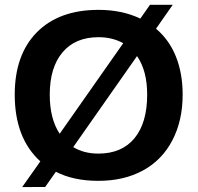

<svg xmlns="http://www.w3.org/2000/svg" viewBox="-20 -739 818 795"><path d="M71.8 35.6 147 -70.8Q41 -167 41 -347.2Q41 -512.7 132.8 -605.5Q224.6 -698.2 388.2 -698.2Q484.9 -698.2 561 -662.1L601.1 -719.2H695.3L626 -620.1Q680.7 -574.2 708.5 -504.6Q736.3 -435.1 736.3 -347.2Q736.3 -239.7 693.8 -158.2Q651.4 -76.7 572.5 -33.4Q493.7 9.8 387.2 9.8Q283.7 9.8 211.4 -27.8L167 35.2ZM589.4 -347.2Q589.4 -446.3 547.4 -506.8L283.2 -129.9Q327.6 -103 387.2 -103Q484.4 -103 536.9 -166.7Q589.4 -230.5 589.4 -347.2ZM186 -347.2Q186 -247.1 227.1 -185.1L490.2 -560.1Q445.3 -585 388.2 -585Q291.5 -585 238.8 -522.2Q186 -459.5 186 -347.2Z"/></svg>

Font: Arial
Style: Bold
Weight: 700
Designer: Steve Matteson
Foundry: Ascender Corporation
Version: Version 2.00.3